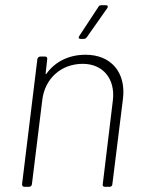

<svg xmlns="http://www.w3.org/2000/svg" viewBox="-20 -720 561 740"><path d="M388 -700H371C366 -700 361 -698 359 -693L286 -582C281 -575 283 -570 291 -570H303C308 -570 312 -573 315 -577L393 -688C398 -695 395 -700 388 -700ZM310 -509C246 -509 193 -483 159 -436C157 -433 155 -434 156 -438L162 -492C163 -498 160 -502 154 -502H135C130 -502 125 -498 124 -492L65 -10C65 -4 68 0 74 0H92C98 0 102 -4 103 -10L143 -335C153 -417 215 -474 299 -474C377 -474 425 -416 415 -333L376 -10C375 -4 378 0 384 0H403C408 0 413 -4 413 -10L454 -340C466 -441 408 -509 310 -509Z"/></svg>

Font: Barlow ExtraLight
Style: Italic
Weight: 275
Italic angle: -7°
Designer: Jeremy Tribby
Foundry: Tribby Type
Version: Version 1.422;hotconv 1.0.109;makeotfexe 2.5.65596